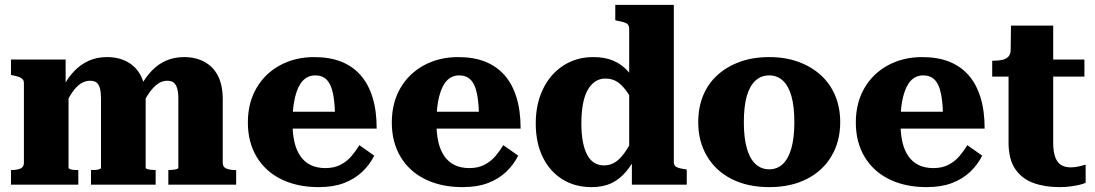

<svg xmlns="http://www.w3.org/2000/svg" viewBox="-20 -757 4488 787"><path d="M25 0V-60H26Q49 -60 63.5 -66Q78 -72 78 -90V-415Q78 -426 73.5 -431.5Q69 -437 59 -441Q49 -445 33 -448L25 -450V-513H249V-399L261 -402V-69Q261 -66 267.5 -63.5Q274 -61 282.5 -60.5Q291 -60 299 -60H301V0ZM618 0H353V-60H354Q363 -60 372 -60.5Q381 -61 387.5 -63.5Q394 -66 394 -69V-352Q394 -377 390 -393.5Q386 -410 376.5 -418Q367 -426 349 -426Q330 -426 312 -415Q294 -404 276.5 -379Q259 -354 241 -312L239 -401Q259 -440 285.5 -467Q312 -494 345 -508.5Q378 -523 419 -523Q466 -523 502 -503.5Q538 -484 557.5 -446Q577 -408 577 -350V-70Q577 -66 583.5 -64Q590 -62 599.5 -61Q609 -60 617 -60H618ZM948 0H670V-60H672Q680 -60 689 -61Q698 -62 704.5 -64Q711 -66 711 -69V-352Q711 -377 706.5 -393.5Q702 -410 692.5 -418Q683 -426 665 -426Q645 -426 627 -413.5Q609 -401 592 -377Q575 -353 557 -314L555 -401Q576 -440 602.5 -467.5Q629 -495 662 -509Q695 -523 735 -523Q782 -523 818 -503.5Q854 -484 873.5 -446Q893 -408 893 -350V-90Q893 -72 908 -66Q923 -60 945 -60H948Z M1179 -254Q1179 -209 1187 -174.5Q1195 -140 1212 -116Q1229 -92 1254.5 -80Q1280 -68 1314 -68Q1350 -68 1376.5 -82Q1403 -96 1421.5 -118Q1440 -140 1453 -162L1514 -119Q1495 -81 1464 -52Q1433 -23 1389.5 -6.5Q1346 10 1286 10Q1199 10 1133.5 -22Q1068 -54 1032 -114Q996 -174 996 -255Q996 -335 1031 -395.5Q1066 -456 1128 -489.5Q1190 -523 1268 -523Q1331 -523 1378 -504.5Q1425 -486 1457.5 -449.5Q1490 -413 1507 -358Q1524 -303 1524 -230H1152V-299H1376L1354 -271Q1353 -322 1348 -356Q1343 -390 1333 -410Q1323 -430 1308 -439Q1293 -448 1272 -448Q1251 -448 1234 -437Q1217 -426 1205 -402.5Q1193 -379 1186 -342.5Q1179 -306 1179 -254Z M1769 -254Q1769 -209 1777 -174.5Q1785 -140 1802 -116Q1819 -92 1844.5 -80Q1870 -68 1904 -68Q1940 -68 1966.5 -82Q1993 -96 2011.5 -118Q2030 -140 2043 -162L2104 -119Q2085 -81 2054 -52Q2023 -23 1979.5 -6.5Q1936 10 1876 10Q1789 10 1723.5 -22Q1658 -54 1622 -114Q1586 -174 1586 -255Q1586 -335 1621 -395.5Q1656 -456 1718 -489.5Q1780 -523 1858 -523Q1921 -523 1968 -504.5Q2015 -486 2047.5 -449.5Q2080 -413 2097 -358Q2114 -303 2114 -230H1742V-299H1966L1944 -271Q1943 -322 1938 -356Q1933 -390 1923 -410Q1913 -430 1898 -439Q1883 -448 1862 -448Q1841 -448 1824 -437Q1807 -426 1795 -402.5Q1783 -379 1776 -342.5Q1769 -306 1769 -254Z M2742 -93Q2742 -77 2754.5 -71.5Q2767 -66 2790 -63L2795 -62V0H2570V-118L2559 -110V-639Q2559 -650 2554 -656Q2549 -662 2538 -665.5Q2527 -669 2510 -672L2502 -674V-737H2742ZM2412 -523Q2459 -523 2493.5 -508.5Q2528 -494 2554 -465Q2580 -436 2599 -392L2595 -300Q2573 -346 2553.5 -375.5Q2534 -405 2512.5 -420Q2491 -435 2462 -435Q2437 -435 2418.5 -422Q2400 -409 2387.5 -385.5Q2375 -362 2369 -328Q2363 -294 2363 -251Q2363 -209 2369 -177Q2375 -145 2386.5 -123Q2398 -101 2415.5 -90Q2433 -79 2456 -79Q2484 -79 2506 -95Q2528 -111 2549 -144Q2570 -177 2594 -228L2598 -135Q2574 -87 2547 -54.5Q2520 -22 2486 -6Q2452 10 2405 10Q2336 10 2284.5 -22.5Q2233 -55 2204.5 -113.5Q2176 -172 2176 -251Q2176 -331 2206 -392.5Q2236 -454 2289.5 -488.5Q2343 -523 2412 -523Z M3424 -256Q3424 -178 3388.5 -117.5Q3353 -57 3287.5 -23.5Q3222 10 3133 10Q3044 10 2978.5 -23.5Q2913 -57 2877.5 -117.5Q2842 -178 2842 -256Q2842 -316 2862 -365Q2882 -414 2920.5 -449Q2959 -484 3012.5 -503.5Q3066 -523 3133 -523Q3199 -523 3252.5 -503.5Q3306 -484 3344.5 -449Q3383 -414 3403.5 -365Q3424 -316 3424 -256ZM3029 -256Q3029 -193 3041 -150Q3053 -107 3076.5 -85Q3100 -63 3133 -63Q3166 -63 3189 -85Q3212 -107 3224 -150Q3236 -193 3236 -256Q3236 -321 3224 -363Q3212 -405 3189 -426.5Q3166 -448 3133 -448Q3100 -448 3076.5 -426.5Q3053 -405 3041 -363Q3029 -321 3029 -256Z M3671 -254Q3671 -209 3679 -174.5Q3687 -140 3704 -116Q3721 -92 3746.5 -80Q3772 -68 3806 -68Q3842 -68 3868.5 -82Q3895 -96 3913.5 -118Q3932 -140 3945 -162L4006 -119Q3987 -81 3956 -52Q3925 -23 3881.5 -6.5Q3838 10 3778 10Q3691 10 3625.5 -22Q3560 -54 3524 -114Q3488 -174 3488 -255Q3488 -335 3523 -395.5Q3558 -456 3620 -489.5Q3682 -523 3760 -523Q3823 -523 3870 -504.5Q3917 -486 3949.5 -449.5Q3982 -413 3999 -358Q4016 -303 4016 -230H3644V-299H3868L3846 -271Q3845 -322 3840 -356Q3835 -390 3825 -410Q3815 -430 3800 -439Q3785 -448 3764 -448Q3743 -448 3726 -437Q3709 -426 3697 -402.5Q3685 -379 3678 -342.5Q3671 -306 3671 -254Z M4047 -443V-508H4050Q4072 -508 4088 -511.5Q4104 -515 4113 -524.5Q4122 -534 4123 -552L4220 -513H4425V-443ZM4297 -173Q4297 -135 4305.5 -112.5Q4314 -90 4330 -80.5Q4346 -71 4369 -71Q4388 -71 4405 -75.5Q4422 -80 4430 -82V-8Q4423 -4 4407 0Q4391 4 4369.5 7Q4348 10 4322 10Q4263 10 4216 -7Q4169 -24 4141.5 -64Q4114 -104 4114 -173V-494L4122 -502L4124 -652H4297Z"/></svg>

Font: Roboto Serif 36pt
Style: Bold
Weight: 700
Version: Version 1.008